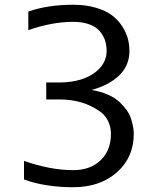

<svg xmlns="http://www.w3.org/2000/svg" viewBox="-20 -763 640 801"><path d="M362.3 -387.7Q400.4 -381.3 430.7 -367.9Q460.9 -354.5 479.2 -336.9Q497.6 -319.3 510 -301.3Q522.5 -283.2 528.1 -263.4Q533.7 -243.7 535.9 -230.5Q538.1 -217.3 538.1 -205.1Q538.1 -106.4 467.8 -44.2Q397.5 18.1 285.2 18.1Q168.9 18.1 80.1 -14.2V-91.8Q190.9 -53.2 285.2 -53.2Q357.4 -53.2 400.1 -94.7Q442.9 -136.2 442.9 -205.1Q442.9 -233.4 430.7 -258.3Q418.5 -283.2 396 -298.8Q325.7 -348.1 229 -348.1H172.9V-418.9H229Q279.8 -418.9 323.5 -433.3Q367.2 -447.8 396 -478.5Q424.8 -509.3 424.8 -550.8Q424.8 -575.2 417.7 -595.9Q410.6 -616.7 395 -634.3Q379.4 -651.9 351.3 -661.9Q323.2 -671.9 285.2 -671.9Q197.3 -671.9 98.1 -637.2V-714.8Q179.2 -743.2 285.2 -743.2Q338.9 -743.2 381.1 -730.5Q423.3 -717.8 448.7 -698Q474.1 -678.2 490.7 -651.9Q507.3 -625.5 513.7 -600.8Q520 -576.2 520 -550.8Q520 -489.3 477.1 -448.2Q434.1 -407.2 362.3 -387.7Z"/></svg>

Font: Aurulent Sans Mono
Style: Regular
Weight: 400
Monospace: yes
Version: Version 2007.05.04